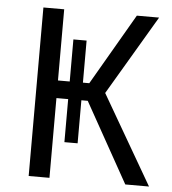

<svg xmlns="http://www.w3.org/2000/svg" viewBox="-51 -736 701 782"><g transform="rotate(5 300.0 -344.5)"><path d="M228 -326H180V0H95V-689H180V-398H228V-570H282V-398H308L477 -689H568L376 -364L587 0H490L308 -326H282V-150H228Z"/></g></svg>

Font: FiraDG Mono
Style: Regular
Weight: 400
Designer: Carrois Corporate & Edenspiekermann AG
Foundry: Carrois Corporate GbR & Edenspiekermann AG
Version: Version 3.206